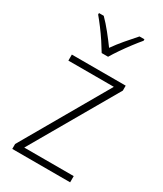

<svg xmlns="http://www.w3.org/2000/svg" viewBox="-192 -837 774 911"><g transform="rotate(30 194.5 -382.0)"><path d="M353 0H36V-27L306 -496H57V-529H352V-502L82 -34H353ZM176 -606Q163 -628 144.5 -656Q126 -684 106 -710.5Q86 -737 70 -756V-764H96Q121 -739 147 -706.5Q173 -674 194 -645Q215 -675 240.5 -705Q266 -735 292 -764H319V-756Q302 -736 281.5 -709Q261 -682 242.5 -655Q224 -628 211 -606Z"/></g></svg>

Font: Noto Sans Telugu SemiCondensed ExtraLight
Style: Regular
Weight: 200
Width: 4
Designer: Jelle Bosma - Monotype Design Team
Foundry: Monotype Imaging Inc.
Version: Version 2.005; ttfautohint (v1.8.4.7-5d5b)